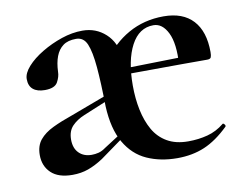

<svg xmlns="http://www.w3.org/2000/svg" viewBox="-54 -466 698 550"><g transform="rotate(-10 295.0 -191.5)"><path d="M421 12Q372 12 333 -5.5Q294 -23 270.5 -63.5Q247 -104 244 -170Q243 -239 239 -284.5Q235 -330 225.5 -352.5Q216 -375 194 -375Q170 -375 156 -364.5Q142 -354 135 -335.5Q128 -317 127 -291Q127 -277 118.5 -261.5Q110 -246 81 -246Q59 -246 47 -256Q35 -266 35 -286Q35 -303 52 -322Q69 -341 96.5 -357.5Q124 -374 155 -384.5Q186 -395 216 -395Q255 -395 283 -369.5Q311 -344 316 -299Q318 -287 321.5 -274.5Q325 -262 328 -247Q331 -232 331 -215Q331 -177 338 -143.5Q345 -110 359.5 -84.5Q374 -59 399 -44.5Q424 -30 460 -30Q490 -30 516.5 -37Q543 -44 565 -62Q567 -64 570.5 -60Q574 -56 572 -53Q536 -18 500.5 -3Q465 12 421 12ZM296 -250 295 -267 484 -271V-251ZM331 -215 275 -299Q303 -343 349 -369Q395 -395 452 -395Q508 -395 537.5 -363Q567 -331 567 -271Q567 -261 565 -256Q563 -251 554 -251H472Q476 -312 460.5 -343.5Q445 -375 419 -375Q377 -375 354 -331.5Q331 -288 331 -215ZM117 7Q76 7 55 -13Q34 -33 34 -65Q34 -92 48 -109Q62 -126 87 -138Q112 -150 144 -161L251 -201L255 -187L180 -156Q158 -147 144 -132.5Q130 -118 130 -93Q130 -68 144 -54Q158 -40 181 -40Q191 -40 201 -42.5Q211 -45 222 -53L278 -89L279 -75L207 -23Q184 -8 163 -0.5Q142 7 117 7Z"/></g></svg>

Font: Cormorant Garamond Light SemiBold
Style: Regular
Weight: 600
Version: Version 4.001